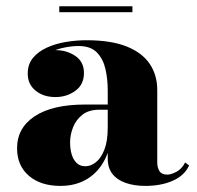

<svg xmlns="http://www.w3.org/2000/svg" viewBox="-20 -600 646 630"><path d="M457 10Q420.5 10 392.5 0.2Q364.5 -9.5 349 -29.2Q333.5 -49 333.5 -79.5V-304.5Q333.5 -340.5 326 -373.5Q318.5 -406.5 298 -427.8Q277.5 -449 237.5 -449Q217 -449 192.5 -444.2Q168 -439.5 146 -429Q124 -418.5 109.8 -401.2Q95.5 -384 95.5 -358.5H72Q72 -392.5 98.8 -414Q125.5 -435.5 162 -435.5Q199.5 -435.5 227.5 -416.2Q255.5 -397 255.5 -360.5Q255.5 -322.5 227.2 -302Q199 -281.5 162 -281.5Q122.5 -281.5 96.8 -302.5Q71 -323.5 71 -358.5Q71 -389 88 -409.8Q105 -430.5 133.2 -443.5Q161.5 -456.5 195.5 -462.2Q229.5 -468 264 -468Q343.5 -468 394.8 -447.8Q446 -427.5 471 -390.8Q496 -354 496 -304.5V-67Q496 -50 503.2 -38.5Q510.5 -27 529 -27Q541 -27 558.8 -36.2Q576.5 -45.5 587.5 -67L600.5 -57Q585.5 -24 547 -7Q508.5 10 457 10ZM178.5 10Q113.5 10 74.8 -23.2Q36 -56.5 36 -113.5Q36 -180.5 94.2 -218.8Q152.5 -257 259 -257H380V-240H306Q271 -240 250 -223.2Q229 -206.5 219.5 -181.8Q210 -157 210 -133.5Q210 -110 215.5 -92.5Q221 -75 232 -64.8Q243 -54.5 260 -54.5Q278 -54.5 294.8 -67.8Q311.5 -81 322.5 -109Q333.5 -137 333.5 -181H346.5Q346.5 -122.5 325.5 -79.5Q304.5 -36.5 266.8 -13.2Q229 10 178.5 10ZM174.5 -560V-579.5H414.5V-560Z"/></svg>

Font: Bodoni Moda 11pt ExtraBold
Style: Regular
Weight: 800
Designer: Owen Earl
Foundry: indestructible type
Version: Version 2.004